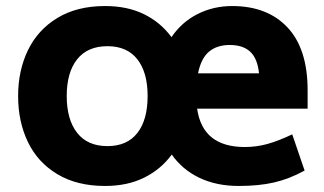

<svg xmlns="http://www.w3.org/2000/svg" viewBox="-20 -599 1073 636"><path d="M791 -112Q829 -112 865.5 -122Q902 -132 948 -154L989 -34Q938 -6 887.5 5.5Q837 17 771 17Q697 17 640.5 -10Q584 -37 549 -87Q513 -38 457.5 -10.5Q402 17 328 17Q235 17 170 -22Q105 -61 72.5 -128.5Q40 -196 40 -281Q40 -365 72.5 -432.5Q105 -500 170 -539.5Q235 -579 328 -579Q402 -579 457 -552Q512 -525 548 -476Q582 -526 634.5 -552.5Q687 -579 749 -579Q866 -579 932.5 -508Q999 -437 999 -300V-239H633Q651 -112 791 -112ZM636 -356H838Q833 -405 809 -427.5Q785 -450 741 -450Q699 -450 672.5 -428Q646 -406 636 -356ZM469 -281Q469 -359 435 -402.5Q401 -446 336 -446Q270 -446 235.5 -402.5Q201 -359 201 -281Q201 -203 235.5 -159Q270 -115 336 -115Q401 -115 435 -158.5Q469 -202 469 -281Z"/></svg>

Font: Biryani ExtraBold
Style: Regular
Weight: 800
Designer: Dan Reynolds and Mathieu Reguer
Foundry: Dan Reynolds and Mathieu Reguer
Version: Version 1.004; ttfautohint (v1.1) -l 5 -r 5 -G 72 -x 0 -D la